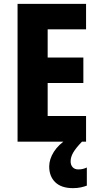

<svg xmlns="http://www.w3.org/2000/svg" viewBox="-20 -734 514 995"><path d="M426 0H71V-714H426V-582H227V-436H412V-304H227V-133H426ZM346 102Q346 121 356.5 132.5Q367 144 386 144Q400 144 411 141Q422 138 430 134V228Q417 233 399 237Q381 241 358 241Q298 241 266.5 210.5Q235 180 235 129Q235 91 259 53Q283 15 331 -16L405 0Q373 33 359.5 56.5Q346 80 346 102Z"/></svg>

Font: Noto Sans Kannada Condensed ExtraBold
Style: Regular
Weight: 800
Width: 3
Designer: Jelle Bosma - Monotype Design Team
Foundry: Monotype Imaging Inc.
Version: Version 2.005; ttfautohint (v1.8.4.7-5d5b)